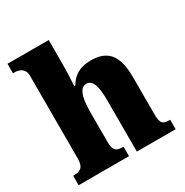

<svg xmlns="http://www.w3.org/2000/svg" viewBox="-174 -899 997 1037"><g transform="rotate(-30 324.5 -380.0)"><path d="M20 0H334V-59H331C289 -59 272 -69 272 -124V-303C272 -376 279 -454 330 -454C369 -454 383 -405 383 -320V0H625V-59H622C580 -59 566 -68 566 -129V-359C566 -493 519 -551 414 -551C332 -551 297 -514 274 -476H267C269 -508 272 -561 272 -614V-760H15V-701H29C44 -701 88 -694 88 -644V-127C88 -68 60 -59 24 -59H20Z"/></g></svg>

Font: Noto Serif Sinhala SemiCondensed Black
Style: Regular
Weight: 900
Width: 4
Designer: Jelle Bosma - Monotype Design Team
Foundry: Monotype Imaging Inc.
Version: Version 2.007